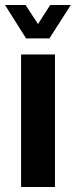

<svg xmlns="http://www.w3.org/2000/svg" viewBox="-45 -745 302 765"><path d="M39 0V-528H174V0ZM-25 -725H57L126 -619H87L155 -725H237L152 -592H59Z"/></svg>

Font: Archivo ExtraCondensed ExtraBold
Style: Regular
Weight: 800
Width: 2
Designer: Hector Gatti
Foundry: Omnibus-Type
Version: Version 2.001